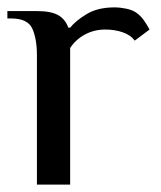

<svg xmlns="http://www.w3.org/2000/svg" viewBox="-20 -500 437 520"><path d="M80 -350Q80 -395 67.5 -422.5Q55 -450 10 -450H0V-470H80Q118 -470 137.5 -459Q157 -448 165 -425H170Q185 -444 215 -462Q245 -480 290 -480Q305 -480 322 -476.5Q339 -473 350 -465Q361 -457 369 -446Q377 -435 385 -420L345 -390Q334 -405 312.5 -412.5Q291 -420 265 -420Q235 -420 210 -406.5Q185 -393 170 -370V0H80Z"/></svg>

Font: Philosopher
Style: Regular
Weight: 400
Designer: Jovanny Lemonad
Foundry: Jovanny Lemonad
Version: Version 1.000